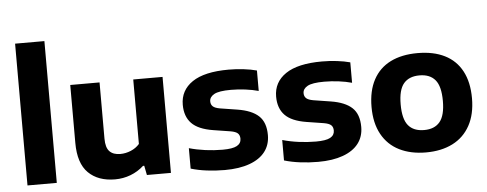

<svg xmlns="http://www.w3.org/2000/svg" viewBox="-52 -944 2765 1090"><g transform="rotate(-5 1330.0 -399.0)"><path d="M64.5 0V-808H231.5V0Z M356 -217V-547H523V-226.5Q523 -175.5 544 -153.8Q565 -132 605.5 -132Q635.5 -132 665.2 -144.2Q695 -156.5 715 -179.5V-547H882V0H745L734.5 -53.5H727.5Q694 -23 651.8 -7Q609.5 9 563.5 9Q467 9 411.5 -45.8Q356 -100.5 356 -217Z M995.5 -14.5V-131Q1039 -118.5 1088 -112Q1137 -105.5 1186 -105.5Q1243 -105.5 1267.5 -119Q1292 -132.5 1292 -159Q1292 -179 1280.5 -189.8Q1269 -200.5 1240 -205.5L1142 -221Q1057.5 -234.5 1020 -273.5Q982.5 -312.5 982.5 -379Q982.5 -461.5 1051.8 -508.5Q1121 -555.5 1259 -555.5Q1301.5 -555.5 1343.8 -550.5Q1386 -545.5 1419 -536.5V-420Q1385 -429.5 1343.8 -434.8Q1302.5 -440 1261.5 -440Q1193.5 -440 1166.5 -425Q1139.5 -410 1139.5 -385Q1139.5 -367 1151 -356.2Q1162.5 -345.5 1191 -340.5L1289 -325Q1370.5 -312 1409.8 -275.2Q1449 -238.5 1449 -166Q1449 -111 1418.8 -71.5Q1388.5 -32 1330 -10.8Q1271.5 10.5 1188.5 10.5Q1136 10.5 1086.5 4.2Q1037 -2 995.5 -14.5Z M1527.5 -14.5V-131Q1571 -118.5 1620 -112Q1669 -105.5 1718 -105.5Q1775 -105.5 1799.5 -119Q1824 -132.5 1824 -159Q1824 -179 1812.5 -189.8Q1801 -200.5 1772 -205.5L1674 -221Q1589.5 -234.5 1552 -273.5Q1514.5 -312.5 1514.5 -379Q1514.5 -461.5 1583.8 -508.5Q1653 -555.5 1791 -555.5Q1833.5 -555.5 1875.8 -550.5Q1918 -545.5 1951 -536.5V-420Q1917 -429.5 1875.8 -434.8Q1834.5 -440 1793.5 -440Q1725.5 -440 1698.5 -425Q1671.5 -410 1671.5 -385Q1671.5 -367 1683 -356.2Q1694.5 -345.5 1723 -340.5L1821 -325Q1902.5 -312 1941.8 -275.2Q1981 -238.5 1981 -166Q1981 -111 1950.8 -71.5Q1920.5 -32 1862 -10.8Q1803.5 10.5 1720.5 10.5Q1668 10.5 1618.5 4.2Q1569 -2 1527.5 -14.5Z M2049 -273Q2049 -365 2083 -428.2Q2117 -491.5 2181 -523.5Q2245 -555.5 2335.5 -555.5Q2426 -555.5 2490 -523.5Q2554 -491.5 2587.8 -428.2Q2621.5 -365 2621.5 -273Q2621.5 -182 2586.5 -118.2Q2551.5 -54.5 2487.2 -22Q2423 10.5 2335.5 10.5Q2248 10.5 2183.5 -21.8Q2119 -54 2084 -117.8Q2049 -181.5 2049 -273ZM2455.5 -272.5Q2455.5 -356 2425.2 -392.2Q2395 -428.5 2335.5 -428.5Q2276 -428.5 2245.5 -392.5Q2215 -356.5 2215 -273.5Q2215 -190 2245.2 -153.5Q2275.5 -117 2335.5 -117Q2395 -117 2425.2 -153.5Q2455.5 -190 2455.5 -272.5Z"/></g></svg>

Font: Encode Sans Semi Expanded
Style: Bold
Weight: 700
Width: 6
Designer: Multiple Designers
Foundry: Impallari Type
Version: Version 2.000